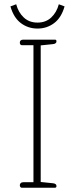

<svg xmlns="http://www.w3.org/2000/svg" viewBox="-20 -881 352 901"><path d="M29 -851 56 -861Q66 -823 91.5 -799Q117 -775 156 -775Q195 -775 220.5 -799Q246 -823 256 -861L283 -851Q268 -798 234 -772.5Q200 -747 156 -747Q112 -747 78 -772.5Q44 -798 29 -851ZM73 -12Q73 -18 77.5 -22Q82 -26 91 -26H137V-669H82Q78 -669 75.5 -672.5Q73 -676 73 -681Q73 -695 90 -695H238Q245 -695 245 -687Q245 -676 229 -674L171 -668V-27L229 -21Q245 -19 245 -8Q245 0 238 0H82Q78 0 75.5 -3.5Q73 -7 73 -12Z"/></svg>

Font: Maitree ExtraLight
Style: Regular
Weight: 275
Designer: CadsonDemak Team
Foundry: CadsonDemak
Version: Version 1.003